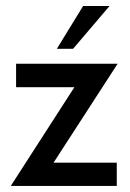

<svg xmlns="http://www.w3.org/2000/svg" viewBox="-20 -615 431 635"><path d="M342.3 -595.2H254.9L168 -453.6H221.7ZM369.1 -404.3H33.2V-326.7H226.1L15.6 0H366.2V-77.1H157.2Z"/></svg>

Font: Now Medium
Style: Regular
Weight: 500
Designer: Alfredo Marco Pradil
Foundry: Alfredo Marco Pradil
Version: Version 1.200;hotconv 1.0.109;makeotfexe 2.5.65596